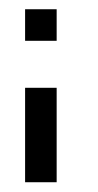

<svg xmlns="http://www.w3.org/2000/svg" viewBox="-20 -253 207 407"><path d="M33.2 -166.5V-233.4H100.1V-166.5ZM33.2 -66.9H100.1V133.3H33.2Z"/></svg>

Font: Malkor
Style: Regular
Weight: 400
Version: Version 1.3